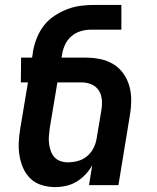

<svg xmlns="http://www.w3.org/2000/svg" viewBox="-20 -755 640 783"><path d="M206 8Q177 8 150.5 0Q124 -8 105 -26Q86 -44 75 -68.5Q64 -93 59.5 -120.5Q55 -148 56.5 -176Q58 -204 63 -233L94 -419H65L66 -520H111L115 -548Q120 -575 131 -602Q142 -629 160 -652Q178 -675 203.5 -691.5Q229 -708 255.5 -718Q282 -728 310 -731.5Q338 -735 365 -735H475V-634H349Q329 -634 308 -627.5Q287 -621 270.5 -606.5Q254 -592 245 -572Q236 -552 233 -532L231 -520H330Q360 -520 389 -514Q418 -508 442 -493.5Q466 -479 482.5 -456Q499 -433 507 -405.5Q515 -378 515 -347.5Q515 -317 510 -287L463 0H343L356 -81Q345 -61 328.5 -43.5Q312 -26 292 -14Q272 -2 249.5 3Q227 8 206 8ZM257 -93Q277 -93 297.5 -98.5Q318 -104 334.5 -117.5Q351 -131 361 -150.5Q371 -170 374 -190L393 -303Q397 -325 395.5 -346.5Q394 -368 383.5 -385Q373 -402 354 -410.5Q335 -419 313 -419H214L183 -233Q181 -217 179.5 -201Q178 -185 180 -169.5Q182 -154 187 -139.5Q192 -125 202 -114Q212 -103 226.5 -98Q241 -93 257 -93Z"/></svg>

Font: Iosevka Extended Oblique
Style: Bold
Weight: 700
Width: 7
Italic angle: -9°
Monospace: yes
Designer: Belleve Invis
Foundry: Belleve Invis
Version: Version 32.5.0; ttfautohint (v1.8.4)